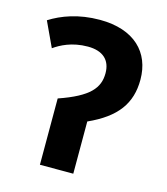

<svg xmlns="http://www.w3.org/2000/svg" viewBox="-109 -810 780 895"><g transform="rotate(15 281.5 -362.5)"><path d="M167 -320V0H328V-252C461 -312 517 -389 517 -504C517 -635 430 -725 263 -725C160 -725 81 -695 24 -659L80 -539C111 -561 164 -590 241 -590C314 -590 352 -554 352 -491C352 -420 312 -370 167 -320Z"/></g></svg>

Font: Noto Sans Mono SemiCondensed ExtraBold
Style: Regular
Weight: 800
Width: 4
Designer: Monotype Design Team
Foundry: Monotype Imaging Inc.
Version: Version 2.014